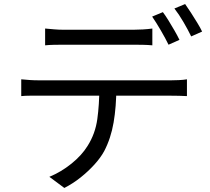

<svg xmlns="http://www.w3.org/2000/svg" viewBox="-20 -872 1040 949"><path d="M203 -731Q225 -729 247.5 -727Q270 -725 294 -725Q311 -725 346 -725Q381 -725 424.5 -725Q468 -725 511 -725Q554 -725 588.5 -725Q623 -725 640 -725Q661 -725 686.5 -726.5Q712 -728 733 -731V-648Q711 -650 686.5 -650.5Q662 -651 640 -651Q623 -651 588.5 -651Q554 -651 511 -651Q468 -651 425 -651Q382 -651 347 -651Q312 -651 295 -651Q270 -651 246.5 -650.5Q223 -650 203 -648ZM85 -480Q105 -478 126.5 -476.5Q148 -475 171 -475Q184 -475 222.5 -475Q261 -475 316.5 -475Q372 -475 436 -475Q500 -475 564 -475Q628 -475 683.5 -475Q739 -475 777 -475Q815 -475 826 -475Q842 -475 864 -476Q886 -477 904 -480V-397Q888 -398 866.5 -398.5Q845 -399 826 -399Q815 -399 777 -399Q739 -399 683.5 -399Q628 -399 564 -399Q500 -399 436 -399Q372 -399 316.5 -399Q261 -399 222.5 -399Q184 -399 171 -399Q149 -399 127 -399Q105 -399 85 -397ZM555 -439Q555 -345 541.5 -266.5Q528 -188 495 -125Q477 -92 446.5 -58.5Q416 -25 378.5 5Q341 35 298 57L224 2Q282 -22 333 -63Q384 -104 413 -151Q451 -211 461 -283.5Q471 -356 471 -439ZM785 -812Q798 -795 813 -770.5Q828 -746 842.5 -721Q857 -696 867 -675L813 -651Q798 -682 775 -721.5Q752 -761 732 -790ZM895 -852Q908 -834 924 -809Q940 -784 955 -759.5Q970 -735 979 -716L925 -692Q909 -725 886.5 -763.5Q864 -802 842 -830Z"/></svg>

Font: Noto Sans JP Thin
Style: Regular
Weight: 400
Version: Version 2.004-H2;hotconv 1.0.118;makeotfexe 2.5.65603